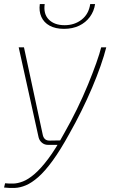

<svg xmlns="http://www.w3.org/2000/svg" viewBox="-36 -713 566 945"><path d="M487 -480Q477 -440 459 -388.5Q441 -337 417 -280.5Q393 -224 364.5 -166.5Q336 -109 306 -56Q261 26 223 78Q185 130 152.5 158.5Q120 187 91.5 199Q63 211 36.5 212Q10 213 -16 210L-11 189Q8 191 29.5 190.5Q51 190 77 180Q103 170 134 143.5Q165 117 201.5 68.5Q238 20 281 -59Q313 -115 343 -176.5Q373 -238 397 -296.5Q421 -355 438 -403Q455 -451 462 -480ZM82 -480 175 -47Q182 -21 207 -21L268 -22L255 0H200Q183 0 170.5 -10.5Q158 -21 154 -37L56 -480ZM408 -693H432Q427 -658 406.5 -630Q386 -602 353.5 -586.5Q321 -571 279 -571Q237 -571 208.5 -586.5Q180 -602 167.5 -630Q155 -658 160 -693H184Q177 -644 204.5 -616.5Q232 -589 282 -589Q331 -589 366 -616.5Q401 -644 408 -693Z"/></svg>

Font: Exo 2 Thin
Style: Italic
Weight: 250
Italic angle: -8°
Designer: Natanael Gama
Foundry: Natanael Gama
Version: Version 2.010